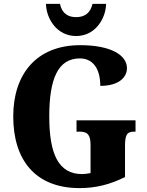

<svg xmlns="http://www.w3.org/2000/svg" viewBox="-20 -956 756 986"><path d="M371 -771C470 -771 523 -861 525 -936H455C444 -888 414 -868 371 -868C328 -868 298 -888 288 -936H216C218 -861 271 -771 371 -771ZM389 10C472 10 547 -9 622 -47V-205C622 -260 630 -280 668 -280H676V-338H373V-280H389C433 -280 445 -260 445 -209V-67C428 -64 414 -62 402 -62C279 -62 233 -167 233 -358C233 -550 277 -656 390 -656C457 -656 495 -604 495 -515C589 -515 632 -558 632 -606C632 -672 551 -724 392 -724C166 -724 48 -574 48 -358C48 -137 159 10 389 10Z"/></svg>

Font: Noto Serif Tamil Condensed Black
Style: Regular
Weight: 900
Width: 3
Designer: Indian Type Foundry, Tom Grace, and the Monotype Design Team
Foundry: Monotype Imaging Inc.
Version: Version 2.004